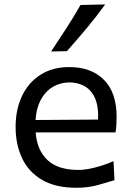

<svg xmlns="http://www.w3.org/2000/svg" viewBox="-20 -846 599 877"><path d="M329.1 11.7Q233.9 11.7 172.4 -24.2Q110.8 -60.1 81.1 -122.8Q51.3 -185.5 51.3 -266.1Q51.3 -345.7 80.6 -407.5Q109.9 -469.2 164.8 -504.4Q219.7 -539.6 296.4 -539.6Q397 -539.6 454.8 -481.4Q512.7 -423.3 512.7 -312Q512.7 -272.5 507.8 -241.2H143.1Q148.4 -161.6 196 -115.7Q243.7 -69.8 338.9 -69.8Q370.6 -69.8 413.8 -80.8Q457 -91.8 498.5 -109.9L502.9 -22.9Q471.7 -13.2 427 -0.7Q382.3 11.7 329.1 11.7ZM427.7 -299.8Q432.1 -381.3 398.2 -424.6Q364.3 -467.8 297.9 -469.7Q228.5 -467.8 187.7 -421.1Q147 -374.5 142.6 -297.9ZM213.4 -610.8Q249.5 -664.6 283.4 -717.3Q317.4 -770 347.7 -823.2L460.4 -825.7Q420.9 -771 376.5 -717.8Q332 -664.6 285.6 -612.3Z"/></svg>

Font: Pinar-DS1-FD Medium
Style: Regular
Weight: 500
Designer: Amin Abedi
Version: Version 3.000